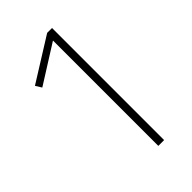

<svg xmlns="http://www.w3.org/2000/svg" viewBox="-218 -791 866 866"><g transform="rotate(-45 215.0 -357.5)"><path d="M292 -715H261L53 -585L71 -556L255 -672V0H292Z"/></g></svg>

Font: Glow Sans SC Normal ExtraLight
Style: Regular
Weight: 200
Designer: Ryoko NISHIZUKA (kana, bopomofo & ideographs); Paul D. Hunt (Latin, Greek & Cyrillic); Sandoll Communications, Soo-young
Version: Version 0.93